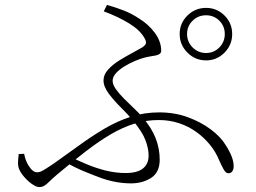

<svg xmlns="http://www.w3.org/2000/svg" viewBox="-20 -759 1040 779"><path d="M709 -621Q709 -665 740.5 -696Q772 -727 816 -727Q860 -727 891 -696Q922 -665 922 -621Q922 -577 891 -545.5Q860 -514 816 -514Q772 -514 740.5 -545.5Q709 -577 709 -621ZM739 -621Q739 -589 761.5 -566.5Q784 -544 816 -544Q848 -544 870 -566.5Q892 -589 892 -621Q892 -653 870 -675Q848 -697 816 -697Q784 -697 761.5 -675Q739 -653 739 -621ZM401 -713 414 -739Q450 -729 482 -716.5Q514 -704 544 -684Q582 -661 608 -626Q634 -591 634 -553Q634 -545 628 -540.5Q622 -536 612 -534Q602 -532 589 -530Q576 -528 562 -524Q547 -520 526 -511Q505 -502 484.5 -489.5Q464 -477 450.5 -462Q437 -447 437 -431Q437 -416 450 -397.5Q463 -379 483 -359Q503 -339 523.5 -319.5Q544 -300 558 -284Q596 -239 612 -197Q628 -155 628 -111Q628 -60 593.5 -37.5Q559 -15 511 -15Q494 -15 475 -17Q456 -19 436 -23.5Q416 -28 395 -35Q362 -47 323 -63Q284 -79 240 -104L258 -125Q293 -109 331 -93Q369 -77 409 -67Q449 -57 490 -57Q537 -57 560 -75.5Q583 -94 583 -128Q583 -156 570.5 -189.5Q558 -223 521 -268Q501 -293 472.5 -321Q444 -349 422 -378Q400 -407 400 -433Q400 -456 418.5 -476.5Q437 -497 463.5 -513.5Q490 -530 515.5 -543.5Q541 -557 556 -566Q570 -575 572 -583Q574 -591 566 -605Q548 -637 504 -664Q460 -691 401 -713ZM78 -135Q83 -106 98.5 -83Q114 -60 130 -60Q138 -60 145.5 -63Q153 -66 165.5 -74Q178 -82 199 -96Q254 -135 305 -172Q356 -209 406.5 -238.5Q457 -268 511 -285.5Q565 -303 626 -303Q689 -303 742 -283.5Q795 -264 834.5 -234.5Q874 -205 894 -173Q912 -145 920 -124Q928 -103 928 -85Q928 -72 922.5 -64Q917 -56 906 -56Q896 -56 887 -72.5Q878 -89 870 -107Q856 -142 832 -171.5Q808 -201 776 -224Q744 -247 705.5 -259.5Q667 -272 624 -272Q573 -272 526 -257.5Q479 -243 431 -215Q383 -187 329.5 -146Q276 -105 213 -52Q194 -36 182.5 -24.5Q171 -13 161.5 -6.5Q152 0 139 0Q126 0 106 -15Q86 -30 69.5 -52Q53 -74 53 -96Q53 -107 54 -115.5Q55 -124 56 -134Z"/></svg>

Font: Source Han Serif JP VF
Style: Regular
Weight: 250
Designer: Ryoko NISHIZUKA 西塚涼子 (kana & ideographs); Frank Grießhammer (Latin, Greek & Cyrillic); Wenlong ZHANG 张文龙 (bopomofo); San
Foundry: Adobe
Version: Version 2.001;hotconv 1.1.0;makeotfexe 2.6.0